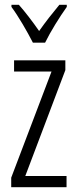

<svg xmlns="http://www.w3.org/2000/svg" viewBox="-20 -785 321 805"><path d="M118 -606H169C192 -653 230 -714 260 -756V-765H229C195 -724 174 -697 144 -655C117 -694 84 -737 59 -765H28V-756C57 -717 94 -653 118 -606ZM259 0V-47H86L254 -491V-532H39V-485H196L27 -40V0Z"/></svg>

Font: Noto Sans Gujarati ExtraCondensed Light
Style: Regular
Weight: 300
Width: 2
Designer: Jelle Bosma - Monotype Design Team, Universal Thirst
Foundry: Monotype Imaging Inc.
Version: Version 2.106